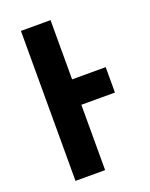

<svg xmlns="http://www.w3.org/2000/svg" viewBox="-136 -787 671 859"><g transform="rotate(-20 200.0 -357.0)"><path d="M72 0V-714H213V-432H373V-311H213V0Z"/></g></svg>

Font: Noto Sans Condensed
Style: Bold
Weight: 700
Width: 3
Designer: Monotype Design Team
Foundry: Monotype Imaging Inc.
Version: Version 2.013; ttfautohint (v1.8.4.7-5d5b)